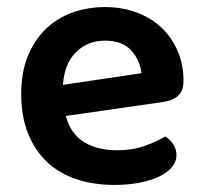

<svg xmlns="http://www.w3.org/2000/svg" viewBox="-20 -508 574 543"><path d="M166 -180Q180 -129 218 -106Q256 -83 312 -83Q354 -83 389.5 -95.5Q425 -108 447 -122Q461 -114 470 -100Q479 -86 479 -70Q479 -50 465.5 -34.5Q452 -19 428.5 -8Q405 3 373 9Q341 15 304 15Q245 15 196.5 -1Q148 -17 113.5 -49.5Q79 -82 59.5 -130Q40 -178 40 -242Q40 -304 59 -350Q78 -396 110.5 -427Q143 -458 186 -473Q229 -488 277 -488Q326 -488 367 -472.5Q408 -457 437 -429.5Q466 -402 482.5 -363.5Q499 -325 499 -280Q499 -252 484.5 -238Q470 -224 444 -220ZM158 -268 380 -301Q376 -338 351 -365.5Q326 -393 277 -393Q228 -393 195 -360.5Q162 -328 158 -268Z"/></svg>

Font: Baloo 2 Latin SemiBold
Style: Regular
Weight: 400
Designer: Sarang Kulkarni and Ek Type
Foundry: Ek Type
Version: Version 1.001